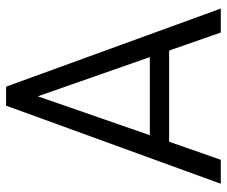

<svg xmlns="http://www.w3.org/2000/svg" viewBox="-76 -654 730 617"><g transform="rotate(-90 288.5 -345.0)"><path d="M435 -166H142L84 0H7L258 -690H319L570 0H493ZM414 -228 288 -588 163 -228Z"/></g></svg>

Font: D-DIN
Style: Regular
Weight: 400
Designer: Charles Nix
Foundry: Datto Inc.
Version: Version 1.00